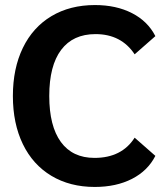

<svg xmlns="http://www.w3.org/2000/svg" viewBox="-20 -730 660 760"><path d="M31 -350Q31 -459 70.5 -540.5Q110 -622 183.5 -666Q257 -710 356 -710Q440 -710 502.5 -678Q565 -646 595 -587L513 -515Q460 -595 358 -595Q269 -595 222 -532.5Q175 -470 175 -350Q175 -231 221 -168Q267 -105 354 -105Q462 -105 513 -185L595 -113Q565 -54 502.5 -22Q440 10 355 10Q257 10 183.5 -34Q110 -78 70.5 -159.5Q31 -241 31 -350Z"/></svg>

Font: Sarabun
Style: Bold
Weight: 700
Designer: Suppakit Chalermlarp | Katatrad Co.,Ltd.
Foundry: Cadson Demak Co.,Ltd.
Version: Version 1.000; ttfautohint (v1.6)